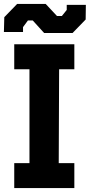

<svg xmlns="http://www.w3.org/2000/svg" viewBox="-23 -964 460 984"><path d="M203 -795 145 -859H120L95 -825V-800H-3L-1 -876L65 -944H211L269 -882H294L319 -913V-939H417L416 -864L349 -795ZM50 0V-128H128V-609H50V-737H358V-609H280L278 -128H358V0Z"/></svg>

Font: Tomorrow SemiBold
Style: Regular
Weight: 600
Designer: Tony de Marco, Monica Rizzolli
Foundry: Just in Type
Version: Version 2.002